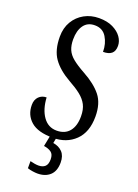

<svg xmlns="http://www.w3.org/2000/svg" viewBox="-176 -795 787 1098"><g transform="rotate(20 217.5 -246.0)"><path d="M213 10Q122 10 79 -27.5Q36 -65 36 -126Q36 -158 54.5 -176.5Q73 -195 101 -195Q105 -124 136 -80Q167 -36 219 -36Q269 -36 296 -68.5Q323 -101 323 -160Q323 -202 308.5 -230Q294 -258 265 -281Q236 -304 192 -328Q122 -368 87.5 -417Q53 -466 53 -548Q53 -601 76.5 -640.5Q100 -680 140 -702Q180 -724 229 -724Q279 -724 313.5 -707Q348 -690 366 -664.5Q384 -639 384 -611Q384 -579 366.5 -564.5Q349 -550 315 -550Q315 -600 291.5 -638.5Q268 -677 220 -677Q176 -677 153 -645Q130 -613 130 -559Q130 -523 141 -497Q152 -471 179 -449Q206 -427 253 -401Q326 -361 363.5 -314Q401 -267 401 -187Q401 -92 348.5 -41Q296 10 213 10ZM200 232Q188 232 170.5 229.5Q153 227 139 222V179Q169 187 190 187Q215 187 229.5 174Q244 161 244 130Q244 100 227 87.5Q210 75 182 71L198 -9H235L226 37Q261 42 282.5 64.5Q304 87 304 128Q304 180 275.5 206Q247 232 200 232Z"/></g></svg>

Font: Noto Serif Myanmar ExtraCondensed
Style: Regular
Weight: 400
Width: 2
Designer: Ben Mitchell and the Monotype Design Team
Foundry: Monotype Imaging Inc.
Version: Version 2.106; ttfautohint (v1.8.4.7-5d5b)